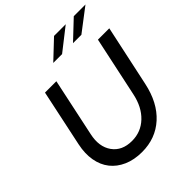

<svg xmlns="http://www.w3.org/2000/svg" viewBox="-248 -1069 1231 1231"><g transform="rotate(-45 367.5 -453.0)"><path d="M646 -285Q616 -144 531 -67Q446 10 323 10Q252 10 197.5 -14Q143 -38 109.5 -80.5Q76 -123 65.5 -182.5Q55 -242 70 -313L152 -700H255L171 -305Q150 -209 194 -147.5Q238 -86 328 -86Q409 -86 467 -141Q525 -196 545 -292L632 -700H735ZM450 -916H556L404 -797H324ZM629 -916H735L579 -797H503Z"/></g></svg>

Font: Red Hat Display Medium
Style: Italic
Weight: 500
Italic angle: -12°
Designer: Pentagram / MCKL
Foundry: Pentagram / MCKL
Version: Version 1.003; Red Hat Display Medium Italic